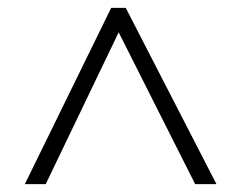

<svg xmlns="http://www.w3.org/2000/svg" viewBox="-20 -731 612 487"><path d="M43 -264H96L281 -649L475 -264H529L299 -711H262Z"/></svg>

Font: Noto Sans Kannada Light
Style: Regular
Weight: 300
Designer: Jelle Bosma - Monotype Design Team
Foundry: Monotype Imaging Inc.
Version: Version 2.005